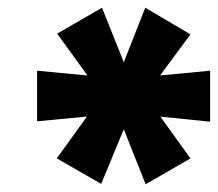

<svg xmlns="http://www.w3.org/2000/svg" viewBox="-20 -743 564 497"><path d="M242 -267 127 -333 225 -469 244 -445 76 -429V-560L244 -544L227 -519L128 -656L244 -723L306 -568H295L356 -723L473 -654L374 -520L356 -544L524 -560V-428L357 -445L375 -469L473 -333L357 -266L295 -422H306Z"/></svg>

Font: Nunito Sans 10pt Expanded Black
Style: Italic
Weight: 900
Width: 7
Italic angle: -9°
Designer: Vernon Adams
Foundry: Vernon Adams
Version: Version 3.101;gftools[0.9.27]